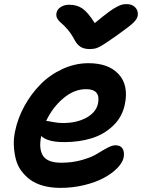

<svg xmlns="http://www.w3.org/2000/svg" viewBox="-20 -890 683 924"><path d="M590.8 -870.1Q615.7 -870.1 630.6 -854.7Q645.5 -839.4 643.1 -816.9Q641.6 -800.8 623.3 -782.2Q605 -763.7 540 -717.8Q531.2 -711.9 516.8 -701.9Q502.4 -691.9 496.6 -688Q490.7 -684.1 480.2 -677.2Q469.7 -670.4 465.1 -668Q460.4 -665.5 452.6 -661.9Q444.8 -658.2 439.5 -657Q434.1 -655.8 427.2 -654.8Q420.4 -653.8 413.1 -653.8Q384.3 -653.8 366.9 -665Q349.6 -676.3 335.9 -703.1Q321.8 -729.5 303.5 -750.2Q285.2 -771 273.7 -780Q262.2 -789.1 255.6 -801Q249 -813 252 -828.1Q255.4 -845.7 272.7 -856.4Q290 -867.2 313 -867.2Q350.6 -867.2 377.2 -848.6Q403.8 -830.1 436 -778.8Q475.1 -811.5 501.2 -830.8Q527.3 -850.1 544.4 -858.4Q561.5 -866.7 569.8 -868.4Q578.1 -870.1 590.8 -870.1ZM271 14.2Q226.1 14.2 189.2 4.2Q152.3 -5.9 126.7 -24.2Q101.1 -42.5 82.5 -67.9Q64 -93.3 56.2 -124Q48.3 -154.8 46.6 -189.5Q44.9 -224.1 53.2 -261.2Q65.9 -322.3 97.9 -380.4Q129.9 -438.5 175.3 -484.4Q220.7 -530.3 281.2 -558.1Q341.8 -585.9 405.8 -585.9Q502.4 -585.9 551 -533Q599.6 -480 581.1 -389.2Q568.8 -327.1 524.4 -284.9Q480 -242.7 420.4 -224.4Q360.8 -206.1 289.1 -206.1Q208 -206.1 178.2 -235.8V-234.9Q165.5 -172.4 187.5 -139.6Q209.5 -106.9 274.9 -106.9Q328.6 -106.9 374.5 -120.1Q420.4 -133.3 445.6 -148.9Q470.7 -164.6 495.1 -177.7Q519.5 -190.9 535.2 -190.9Q559.6 -190.9 569.6 -175.3Q579.6 -159.7 575.2 -132.8Q569.8 -106.9 544.2 -80.8Q518.6 -54.7 479 -33.4Q439.5 -12.2 384.5 1Q329.6 14.2 271 14.2ZM202.1 -308.1Q208.5 -308.1 233.9 -303Q259.3 -297.9 282.2 -297.9Q350.1 -297.9 397 -324.2Q443.8 -350.6 452.1 -394Q464.4 -460.9 394 -460.9Q337.4 -460.9 285.4 -417.5Q233.4 -374 202.1 -308.1Z"/></svg>

Font: Shantell Sans Irregular Bouncy
Style: Italic
Weight: 600
Italic angle: -11.31°
Designer: Stephen Nixon, Anya Danilova, Shantell Martin
Foundry: Arrow Type
Version: Version 1.006;[9816181b4]